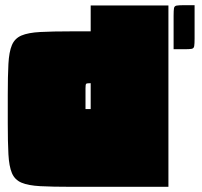

<svg xmlns="http://www.w3.org/2000/svg" viewBox="-20 -721 781 741"><path d="M255 0Q182 0 135.5 -2.5Q89 -5 63 -16Q37 -27 26 -53Q15 -79 12.5 -125.5Q10 -172 10 -245V-355Q10 -428 12.5 -474.5Q15 -521 26 -547Q37 -573 63 -584Q89 -595 135.5 -597.5Q182 -600 255 -600H330V-700H630V0ZM310 -300H330V-400Q315 -400 312.5 -397.5Q310 -395 310 -380ZM650 -660Q650 -681 651.5 -689.5Q653 -698 662 -699.5Q671 -701 691 -701H731V-572Q731 -552 729.5 -543Q728 -534 719.5 -532.5Q711 -531 690 -531H650Z"/></svg>

Font: Badeen Display
Style: Regular
Weight: 400
Version: Version 1.000; ttfautohint (v1.8.4.7-5d5b)